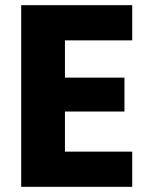

<svg xmlns="http://www.w3.org/2000/svg" viewBox="-20 -722 580 742"><path d="M491 -566H231V-422H461V-291H231V-136H491V0H62V-702H491Z"/></svg>

Font: Parkinsans Light
Style: Bold
Weight: 700
Version: Version 1.000